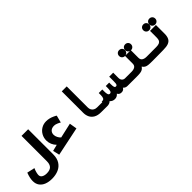

<svg xmlns="http://www.w3.org/2000/svg" viewBox="168 -1889 3263 3263"><g transform="rotate(-45 1800.0 -257.5)"><path d="M16.5 4.5Q16.5 -65.5 49.5 -152.5L53 -162.5L193 -131.5Q174.5 -90.5 166 -55Q157.5 -19.5 157.5 0Q157.5 40.5 191.5 61Q225.5 81.5 279 81.5Q354.5 81.5 390 45.8Q425.5 10 425.5 -66.5V-673.5H584.5V-69Q584.5 25.5 544.2 88Q504 150.5 435 180.2Q366 210 278.5 210Q202.5 210 143.5 187.5Q84.5 165 50.5 119Q16.5 73 16.5 4.5Z M624.5 -113.5 741.5 -143Q706 -178 686.5 -224Q667 -270 667 -320Q667 -384 696.8 -437.8Q726.5 -491.5 778.8 -523Q831 -554.5 896 -554.5Q933 -554.5 968.8 -546Q1004.5 -537.5 1036 -523Q1079.5 -504 1092 -493.5L1058.5 -362.5Q1037.5 -376 1002.5 -390.8Q967.5 -405.5 938.5 -405.5Q883.5 -405.5 853.5 -376.8Q823.5 -348 823.5 -301Q823.5 -268 841.5 -232.8Q859.5 -197.5 883.5 -178L1152.5 -239L1175 -103.5L652 5.5Z M1444 -209.5V-725H1563V-216.5Q1563 -186.5 1576.2 -161.8Q1589.5 -137 1615.2 -122.2Q1641 -107.5 1677.5 -107.5H1802V0L1665 -1Q1589 -1 1539.2 -29.2Q1489.5 -57.5 1466.8 -104.5Q1444 -151.5 1444 -209.5Z M1901 -33Q1871 0 1813.5 0H1800V-121.5H1812Q1845.5 -121.5 1857 -144.5Q1868.5 -167.5 1868.5 -208.5V-260.5H1953.5V-209.5Q1953.5 -169 1962 -143.5Q1970.5 -118 1994.5 -118Q2021 -118 2029 -145Q2037 -172 2037 -219V-260.5H2119V-222Q2119 -178 2125.8 -155.2Q2132.5 -132.5 2154.5 -132.5Q2169.5 -132.5 2177.2 -142.2Q2185 -152 2187.8 -171Q2190.5 -190 2190.5 -223V-331.5H2286.5V-205.5Q2286.5 -166.5 2307.5 -144Q2328.5 -121.5 2363 -121.5H2401V0H2303Q2273.5 0 2255.8 -8.8Q2238 -17.5 2223 -34.5Q2211.5 -13 2193.8 -2.8Q2176 7.5 2150.5 7.5Q2099 7.5 2078 -35.5Q2062.5 -15 2040.5 -3.8Q2018.5 7.5 1991.5 7.5Q1962.5 7.5 1939.8 -3.2Q1917 -14 1901 -33Z M2557.5 -461Q2557.5 -491.5 2577.5 -511.5Q2597.5 -531.5 2628.5 -531.5Q2659 -531.5 2679.2 -511.5Q2699.5 -491.5 2699.5 -461Q2699.5 -434 2683 -414.5Q2666.5 -395 2641 -391H2748Q2726.5 -398 2713.5 -416.2Q2700.5 -434.5 2700.5 -458.5Q2700.5 -489 2720.5 -509Q2740.5 -529 2771.5 -529Q2802 -529 2822.2 -509Q2842.5 -489 2842.5 -458.5Q2842.5 -428 2822.2 -407.8Q2802 -387.5 2771.5 -387.5H2768.5V-207Q2768.5 -161.5 2799.5 -141.5Q2830.5 -121.5 2880.5 -121.5H3001.5V0L2894 0.5Q2833 0.5 2799.2 -3.5Q2765.5 -7.5 2742.5 -21Q2719.5 -34.5 2702 -62.5Q2683.5 -34.5 2660.2 -21Q2637 -7.5 2603 -3.5Q2569 0.5 2507 0.5L2398.5 0V-121.5H2519.5Q2569 -121.5 2599.5 -141.5Q2630 -161.5 2630 -207V-390H2628.5Q2597.5 -390 2577.5 -410.2Q2557.5 -430.5 2557.5 -461Z M3001 -122H3112Q3161 -122 3187 -135Q3213 -148 3222.2 -172Q3231.5 -196 3231.5 -234.5V-391H3373V-185Q3373 -115.5 3351.5 -75.8Q3330 -36 3284.5 -19Q3239 -2 3162.5 -2L3093 -1Q3028 0 3001 0ZM3157.5 -479.5Q3157.5 -510 3177.5 -530Q3197.5 -550 3228.5 -550Q3259 -550 3279.2 -530Q3299.5 -510 3299.5 -479.5Q3299.5 -449 3279.2 -428.8Q3259 -408.5 3228.5 -408.5Q3197.5 -408.5 3177.5 -428.8Q3157.5 -449 3157.5 -479.5ZM3300.5 -477Q3300.5 -507.5 3320.5 -527.5Q3340.5 -547.5 3371.5 -547.5Q3402 -547.5 3422.2 -527.5Q3442.5 -507.5 3442.5 -477Q3442.5 -446.5 3422.2 -426.2Q3402 -406 3371.5 -406Q3340.5 -406 3320.5 -426.2Q3300.5 -446.5 3300.5 -477Z"/></g></svg>

Font: JuliaMono ExtraBoldItalic
Style: Regular
Weight: 800
Italic angle: -9°
Monospace: yes
Designer: cormullion
Foundry: corm
Version: Version 0.049; ttfautohint (v1.8.4)